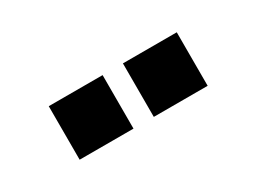

<svg xmlns="http://www.w3.org/2000/svg" viewBox="-27 -910 653 491"><g transform="rotate(-30 300.0 -664.0)"><path d="M490 -743V-585H331V-743ZM271 -743V-585H112V-743Z"/></g></svg>

Font: iA Writer Duo S
Style: Bold
Weight: 700
Designer: Mike Abbink, Paul van der Laan, Pieter van Rosmalen, Oliver Reichenstein
Foundry: Bold Monday and Information Architects Inc.
Version: Version 2.000